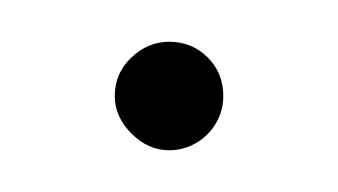

<svg xmlns="http://www.w3.org/2000/svg" viewBox="-20 -65 162 92"><path d="M61 7Q51 7 43 -1Q35 -9 35 -19Q35 -30 43 -37.5Q51 -45 61 -45Q72 -45 79.5 -37.5Q87 -30 87 -19Q87 -12 83.5 -6Q80 0 74 3.5Q68 7 61 7Z"/></svg>

Font: MuseoModerno Thin Thin
Style: Regular
Weight: 250
Version: Version 1.003